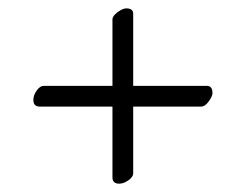

<svg xmlns="http://www.w3.org/2000/svg" viewBox="-20 -482 590 461"><path d="M250 -435.1Q250 -443.8 262.5 -452.9Q274.9 -461.9 283.2 -461.9Q300.3 -461.9 299.8 -448.2V-275.9H476.1Q490.2 -275.9 490.2 -258.8Q490.2 -251 481.2 -238.5Q472.2 -226.1 462.9 -226.1H299.8V-65.9Q299.8 -57.1 288.3 -49.1Q276.9 -41 266.1 -41Q250 -41 250 -56.2V-226.1H75.2Q60.1 -226.1 60.1 -242.2Q60.1 -253.4 68.1 -264.6Q76.2 -275.9 85 -275.9H250Z"/></svg>

Font: Linux Libertine O
Style: Regular
Weight: 400
Designer: Philipp H. Poll
Foundry: Philipp H. Poll
Version: Version 5.3.0